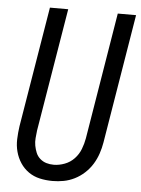

<svg xmlns="http://www.w3.org/2000/svg" viewBox="-53 -777 607 826"><g transform="rotate(5 250.5 -364.0)"><path d="M205 7Q176 7 149.5 1Q123 -5 101.5 -20Q80 -35 65.5 -57Q51 -79 44 -105Q37 -131 38 -159Q39 -187 43 -215L129 -735H208L120 -204Q118 -187 116.5 -170.5Q115 -154 118 -138Q121 -122 127 -107.5Q133 -93 145 -82.5Q157 -72 172 -67.5Q187 -63 204 -63Q227 -63 251 -72Q275 -81 292.5 -99.5Q310 -118 319 -141.5Q328 -165 332 -188L422 -735H501L409 -177Q405 -153 397 -129Q389 -105 375.5 -83Q362 -61 342.5 -43Q323 -25 300 -13.5Q277 -2 253 2.5Q229 7 205 7Z"/></g></svg>

Font: Iosevka Term Curly Oblique
Style: Regular
Weight: 400
Italic angle: -9°
Designer: Belleve Invis
Foundry: Belleve Invis
Version: Version 32.3.0